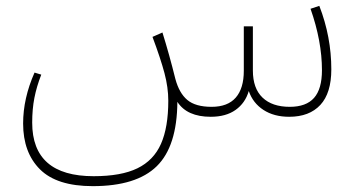

<svg xmlns="http://www.w3.org/2000/svg" viewBox="-20 -399 1221 656"><path d="M1112 -162Q1112 -81 1074.5 -40.5Q1037 0 968 0Q916 0 880 -23.5Q844 -47 830 -88Q818 -47 785 -23.5Q752 0 700 0Q619 0 586 -51Q585 101 515.5 169Q446 237 297 237Q174 237 116.5 179.5Q59 122 59 23Q59 -63 98 -151L121 -144Q105 -103 97.5 -64.5Q90 -26 90 20Q90 203 300 203Q394 203 449.5 176Q505 149 530 92.5Q555 36 555 -55Q555 -100 542 -149Q529 -198 501 -273L535 -288Q559 -211 579 -130Q592 -81 620 -57.5Q648 -34 703 -34Q758 -34 785.5 -65.5Q813 -97 813 -157V-309H844V-158Q844 -97 877 -65.5Q910 -34 970 -34Q1026 -34 1053 -64.5Q1080 -95 1080 -159Q1080 -258 1041 -369L1071 -379Q1112 -273 1112 -162Z"/></svg>

Font: FiraGO UltraLight
Style: Regular
Weight: 200
Designer: bBox Type
Foundry: bBox Type GmbH
Version: Version 1.001